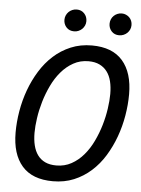

<svg xmlns="http://www.w3.org/2000/svg" viewBox="-60 -854 667 908"><g transform="rotate(5 273.0 -400.5)"><path d="M225.1 8.8Q127.4 8.8 78.6 -47.1Q29.8 -103 29.8 -206.1Q29.8 -255.4 38.6 -307.4Q47.4 -359.4 65.2 -408.2Q83 -457 109.9 -500.5Q136.7 -543.9 172.6 -576.4Q208.5 -608.9 253.9 -627.9Q299.3 -647 354 -647Q451.2 -647 500 -590.8Q548.8 -534.7 548.8 -432.1Q548.8 -382.8 540 -330.8Q531.2 -278.8 513.4 -229.7Q495.6 -180.7 469 -137.2Q442.4 -93.8 406.2 -61.3Q370.1 -28.8 325 -10Q279.8 8.8 225.1 8.8ZM460 -425.8Q460 -459 453.4 -485.8Q446.8 -512.7 432.6 -531.5Q418.5 -550.3 396.7 -560.8Q375 -571.3 344.2 -571.3Q304.7 -571.3 272.5 -553.2Q240.2 -535.2 215.1 -505.6Q189.9 -476.1 171.9 -438.2Q153.8 -400.4 142.1 -360.6Q130.4 -320.8 124.8 -282Q119.1 -243.2 119.1 -211.9Q119.1 -178.7 125.7 -152.1Q132.3 -125.5 146.2 -106.4Q160.2 -87.4 182.1 -77.1Q204.1 -66.9 234.9 -66.9Q274.4 -66.9 306.6 -84.7Q338.9 -102.5 364 -132.1Q389.2 -161.6 407.2 -199.5Q425.3 -237.3 437 -277.1Q448.7 -316.9 454.3 -355.7Q460 -394.5 460 -425.8ZM267.6 -810.1Q289.6 -810.1 303.5 -795.2Q317.4 -780.3 317.4 -758.8Q317.4 -747.6 313 -738Q308.6 -728.5 301.3 -721.4Q293.9 -714.4 284.2 -710.2Q274.4 -706.1 263.7 -706.1Q240.7 -706.1 227.1 -720.9Q213.4 -735.8 213.4 -756.8Q213.4 -768.1 217.8 -777.8Q222.2 -787.6 229.5 -794.7Q236.8 -801.8 246.6 -805.9Q256.3 -810.1 267.6 -810.1ZM481.4 -810.1Q492.2 -810.1 501.5 -805.9Q510.7 -801.8 517.6 -794.9Q524.4 -788.1 528.1 -778.8Q531.7 -769.5 531.7 -758.8Q531.7 -747.6 527.3 -738Q522.9 -728.5 515.6 -721.4Q508.3 -714.4 498.3 -710.2Q488.3 -706.1 477.5 -706.1Q455.1 -706.1 441.4 -720.9Q427.7 -735.8 427.7 -756.8Q427.7 -768.1 431.9 -777.8Q436 -787.6 443.4 -794.7Q450.7 -801.8 460.4 -805.9Q470.2 -810.1 481.4 -810.1ZM-4.4 -638.2Z"/></g></svg>

Font: Code New Roman
Style: Italic
Weight: 400
Italic angle: -11°
Monospace: yes
Designer: Sam Radian
Foundry: Code New Roman
Version: Version 1.508 October 19, 2014